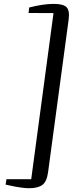

<svg xmlns="http://www.w3.org/2000/svg" viewBox="-20 -854 418 1012"><path d="M264 -833.5Q313 -833.5 330.8 -816Q348.5 -798.5 341.5 -748.5L233.5 53Q227 103 203.5 120.5Q180 138 134 138Q117.5 138 99.5 135.8Q81.5 133.5 64.5 130.5Q47.5 127.5 33.2 124.2Q19 121 9.5 119L14 90.5H144.5L262 -785L130.5 -785.5L134 -814.5Q164.5 -822.5 198.2 -828Q232 -833.5 264 -833.5Z"/></svg>

Font: Merriweather 96pt
Style: Italic
Weight: 400
Italic angle: -7.8°
Version: Version 2.101